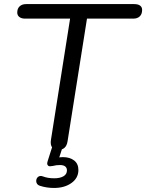

<svg xmlns="http://www.w3.org/2000/svg" viewBox="-20 -725 714 937"><path d="M262.9 6.9Q243.1 6.9 234.1 -5.9Q225.1 -18.7 228.5 -41.6L322.1 -634.1H102.6Q84.6 -634.1 74.4 -642.1Q64.2 -650.1 64.2 -663.7Q64.2 -683.7 76.1 -694.3Q88 -705 107 -705H635.1Q653.6 -705 663.6 -697.7Q673.6 -690.4 673.6 -676.3Q673.6 -656.4 662.1 -645.2Q650.7 -634.1 630.8 -634.1H404.5L309.5 -34.3Q302.7 6.9 262.9 6.9ZM243.5 192.3Q225.6 192.3 208.1 189.6Q190.6 186.8 175.2 181.8Q162.9 177.8 159 168.6Q155.1 159.5 157.9 150.2Q160.6 140.8 169 136.2Q177.3 131.5 189.6 136Q201.2 140.5 214.9 142.8Q228.7 145.1 244.9 145.1Q272.9 145.1 289.8 135.2Q306.7 125.4 306.7 106.2Q306.7 94.1 298.1 87.2Q289.6 80.4 272.1 80.4Q264.6 80.4 255.2 81.4Q245.9 82.5 236.8 85Q229.3 86.5 223.6 86.5Q217.9 86.5 214.4 83.1Q210.9 79.1 210.4 74.7Q209.9 70.2 212.5 61.7L238.5 -20H289.7L265.2 55.5L241 49.2Q253.6 45.8 265.3 43.8Q277 41.8 287 41.8Q320.7 41.8 341.7 58Q362.6 74.2 362.6 104.6Q362.6 143.9 328.7 168.1Q294.9 192.3 243.5 192.3Z"/></svg>

Font: Nunito Variable Extra Light
Style: Italic
Weight: 200
Italic angle: -9°
Designer: Vernon Adams
Foundry: Vernon Adams
Version: Version 3.602